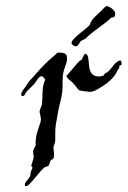

<svg xmlns="http://www.w3.org/2000/svg" viewBox="-20 -610 432 650"><path d="M205 -398C207 -403 207 -408 207 -412C207 -425 202 -432 180 -432C171 -432 175 -431 162 -420C134 -397 118 -379 100 -358C86 -343 77 -334 70 -322C65 -312 52 -302 52 -290C52 -284 55 -285 57 -285C65 -285 66 -296 70 -300C77 -307 90 -319 96 -326C103 -334 111 -352 121 -352C124 -352 130 -346 133 -340C133 -338 126 -325 125 -311C123 -294 124 -271 122 -256C120 -248 114 -239 114 -232C114 -226 118 -218 118 -211V-209C123 -198 97 -158 101 -120C101 -114 92 -106 92 -97C92 -91 94 -86 94 -78C94 -71 86 -54 86 -49C86 -48 87 -47 87 -46C88 -46 90 -43 90 -42C90 -39 83 -31 83 -18V-17C79 -2 64 4 64 15C64 20 66 20 69 20C80 20 111 -27 130 -43C135 -46 142 -46 145 -50C146 -52 150 -64 152 -68C153 -70 159 -70 160 -72C162 -76 163 -81 163 -86C163 -94 161 -102 161 -109C161 -118 167 -125 167 -135C167 -140 167 -146 167 -152C167 -190 169 -183 176 -228C180 -252 188 -275 191 -300C193 -318 190 -340 194 -362C197 -377 204 -394 205 -398ZM391 -392C391 -393 392 -394 392 -395C392 -399 389 -403 388 -406C367 -401 359 -377 344 -366C342 -364 339 -364 336 -362C334 -360 332 -356 330 -354C324 -352 319 -351 315 -351C263 -351 293 -426 268 -428C261 -423 259 -406 253 -406C247 -405 208 -354 205 -354C206 -344 218 -338 227 -329C236 -320 244 -306 249 -304C255 -302 277 -300 278 -300C280 -300 281 -299 283 -299C299 -299 312 -309 322 -315C350 -331 370 -353 377 -370C377 -372 384 -379 384 -381C384 -382 384 -384 384 -386C384 -388 385 -389 387 -389H388C390 -389 391 -389 391 -392ZM366 -552C369 -556 370 -560 370 -563C370 -578 348 -589 339 -590V-588C339 -587 334 -586 333 -584C316 -564 289 -548 284 -526C272 -511 222 -480 222 -464C222 -460 231 -453 237 -453C246 -454 247 -464 254 -471C258 -474 264 -476 269 -479C276 -485 284 -493 289 -497C317 -519 347 -539 356 -550C358 -552 364 -550 366 -552Z"/></svg>

Font: Jim Nightshade
Style: Regular
Weight: 400
Designer: Astigmatic (AOETI)
Foundry: Astigmatic (AOETI)
Version: Version 1.000